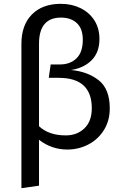

<svg xmlns="http://www.w3.org/2000/svg" viewBox="-20 -770 640 1004"><path d="M554 -203Q554 -139 523.5 -90Q493 -41 442 -14.5Q391 12 332 12Q250 12 184 -39V201L92 214V-541Q92 -639 147 -694.5Q202 -750 298 -750Q355 -750 401 -727.5Q447 -705 473.5 -663.5Q500 -622 500 -566Q500 -496 459 -455Q418 -414 351 -404Q438 -396 496 -350.5Q554 -305 554 -203ZM460 -204Q460 -363 287 -363H235L245 -433H294Q347 -433 380 -465Q413 -497 413 -562Q413 -620 382 -649Q351 -678 299 -678Q184 -678 184 -541V-110Q235 -62 324 -62Q383 -62 421.5 -99Q460 -136 460 -204Z"/></svg>

Font: FiraGO
Style: Regular
Weight: 400
Designer: bBox Type
Foundry: bBox Type GmbH
Version: Version 1.001;April 20, 2020;FontCreator 12.0.0.2555 64-bit